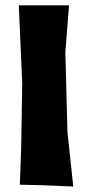

<svg xmlns="http://www.w3.org/2000/svg" viewBox="-20 -682 326 713"><path d="M49.8 -662.1 62.5 -373 58.6 -129.9 53.7 3.9 138.7 5.9 252 10.7 230.5 -192.4 222.7 -488.3 236.3 -662.1H117.2Z"/></svg>

Font: MaokenAssortedSans-TC
Style: Regular
Weight: 500
Version: Version 0.83